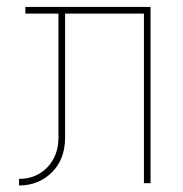

<svg xmlns="http://www.w3.org/2000/svg" viewBox="-20 -540 540 566"><path d="M152.3 -134.8V-500H54.7V-519.5H423.8V0H404.3V-500H171.9V-134.8Q171.9 -70.3 132.8 -31.7Q93.8 6.8 36.1 6.8V-12.7Q86.9 -12.7 119.6 -46.9Q152.3 -81.1 152.3 -134.8Z"/></svg>

Font: Mgen+ 1m thin
Style: Regular
Weight: 100
Designer: [Source Han Sans]
Ryoko NISHIZUKA  (kana & ideographs); Paul D. Hunt (Latin, Greek & Cyrillic); Wenlong ZHANG  (bopomofo
Version: Version 1.059.20150602